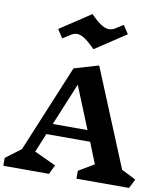

<svg xmlns="http://www.w3.org/2000/svg" viewBox="-117 -1245 1155 1339"><g transform="rotate(10 460.5 -575.0)"><path d="M889 0H517V-56L626 -121L566 -270H256L201 -136L354 -65L322 0H-1V-56L107 -137L363 -754L536 -805L820 -116L922 -65ZM412 -647 288 -347H534ZM559 -1066Q582 -1066 605 -1081L656 -1114L695 -1054L477 -910Q432 -955 401.5 -975Q371 -995 346 -995Q324 -995 299 -978L249 -946L210 -1006L428 -1150Q471 -1106 502 -1086Q533 -1066 559 -1066Z"/></g></svg>

Font: InknutAntiqua
Style: Bold
Weight: 700
Designer: Claus Eggers Srensen
Foundry: Claus Eggers Srensen
Version: Version 1.000; ttfautohint (v1.2) -l 7 -r 28 -G 50 -x 13 -D 